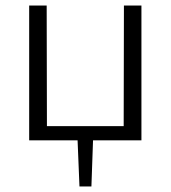

<svg xmlns="http://www.w3.org/2000/svg" viewBox="-20 -505 615 691"><path d="M148 -485 149 0H85V-485ZM437 -51 436 0H142L141 -51ZM489 -485V0H425L426 -485ZM315 -5 309 166H266L259 -5Z"/></svg>

Font: Exo 2 Light
Style: Regular
Weight: 300
Designer: Natanael Gama
Foundry: Natanael Gama
Version: Version 2.010